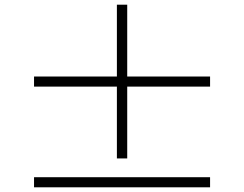

<svg xmlns="http://www.w3.org/2000/svg" viewBox="-20 -808 1040 818"><path d="M522 -133H478V-439H125V-482H478V-788H522V-482H875V-439H522ZM125 -53H875V-10H125Z"/></svg>

Font: Noto Serif JP ExtraLight
Style: Regular
Weight: 400
Version: Version 2.003-H1;hotconv 1.1.1;makeotfexe 2.6.0